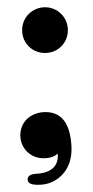

<svg xmlns="http://www.w3.org/2000/svg" viewBox="-20 -442 257 529"><path d="M104 -422C69 -422 41 -394 41 -359C41 -323 69 -296 104 -296C139 -296 167 -323 167 -359C167 -394 139 -422 104 -422ZM177 -37C174 -104 148 -136 99 -133C63 -130 36 -106 36 -69C36 -34 64 -6 99 -6C117 -6 130 -10 139 -19C142 12 125 31 90 36C75 37 56 37 56 53C57 64 68 68 91 67C114 66 134 57 151 40C170 20 178 -6 177 -37Z"/></svg>

Font: GFS Decker
Style: Normal
Weight: 400
Foundry: George D. Matthiopoulos
Version: Version 1.000